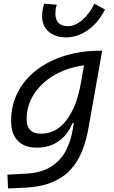

<svg xmlns="http://www.w3.org/2000/svg" viewBox="-20 -801 626 1055"><path d="M24.4 234.4 20.5 158.7 122.1 153.3Q209.5 148.4 262.2 113.8Q314.9 79.1 341.8 26.9Q368.7 -25.4 378.4 -82.5L385.7 -124H378.4Q352.1 -59.6 301.8 -24.7Q251.5 10.3 182.1 10.3Q114.3 10.3 77.6 -27.6Q41 -65.4 41 -135.3Q41 -223.1 78.1 -294.7Q115.2 -366.2 181.9 -417Q248.5 -467.8 337.9 -495.1Q427.2 -522.5 532.2 -522.5H541.5L466.3 -98.1Q454.1 -29.3 431.2 28.8Q408.2 86.9 368.2 130.9Q328.1 174.8 265.6 200.7Q203.1 226.6 112.3 230.5ZM441.4 -441.9Q351.6 -430.2 280.3 -389.2Q209 -348.1 167.7 -285.4Q126.5 -222.7 126.5 -146Q126.5 -66.4 206.1 -66.4Q287.6 -66.4 343.8 -138.9Q399.9 -211.4 422.9 -336.9L424.3 -343.8ZM343.3 -595.7Q282.7 -595.7 247.1 -627.4Q211.4 -659.2 211.4 -710.9Q211.4 -745.1 222.7 -780.8L292.5 -774.9Q287.6 -761.7 285.9 -749.5Q284.2 -737.3 284.2 -726.1Q284.2 -693.8 301.3 -675.5Q318.4 -657.2 352.5 -657.2Q393.6 -657.2 433.6 -692.4Q473.6 -727.5 498.5 -780.8L557.1 -748.5Q517.1 -671.9 460.4 -633.8Q403.8 -595.7 343.3 -595.7Z"/></svg>

Font: Cascadia Code NF SemiLight
Style: Italic
Weight: 350
Italic angle: -10°
Monospace: yes
Designer: Aaron Bell
Foundry: Saja Typeworks
Version: Version 2404.023; ttfautohint (v1.8.4)